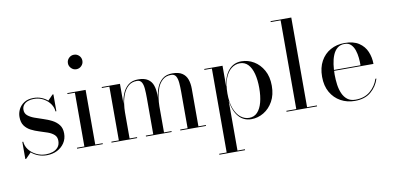

<svg xmlns="http://www.w3.org/2000/svg" viewBox="-88 -1037 3204 1566"><g transform="rotate(-10 1514.0 -254.5)"><path d="M50.5 10V-132H58Q60.5 -95.5 84.2 -65Q108 -34.5 144.8 -16.5Q181.5 1.5 223 1.5Q252.5 1.5 279.8 -7.5Q307 -16.5 324.2 -36.8Q341.5 -57 341.5 -90.5Q341.5 -122 321.5 -140.2Q301.5 -158.5 269.8 -170Q238 -181.5 202.2 -192.2Q166.5 -203 134.8 -219.2Q103 -235.5 83 -263Q63 -290.5 63 -336.5Q63 -368.5 78 -398.8Q93 -429 123.8 -449Q154.5 -469 202 -469Q237.5 -469 267 -457.2Q296.5 -445.5 318 -426.5L360.5 -470H367.5V-330H360Q359 -361.5 338.5 -391.5Q318 -421.5 283 -441.2Q248 -461 203 -461Q175.5 -461 153.2 -452.5Q131 -444 118 -427.5Q105 -411 105 -387.5Q105 -358 126 -340.2Q147 -322.5 180.5 -310Q214 -297.5 251.5 -285.8Q289 -274 322.5 -256.8Q356 -239.5 377.2 -212Q398.5 -184.5 398.5 -141Q398.5 -96.5 376 -62.5Q353.5 -28.5 315.5 -9.2Q277.5 10 229.5 10Q192.5 10 159.8 -2.2Q127 -14.5 102.5 -36L57 10Z M588 -639Q563.5 -639 545.8 -657Q528 -675 528 -699Q528 -724 545.8 -741.5Q563.5 -759 588 -759Q613 -759 630.5 -741.5Q648 -724 648 -699Q648 -674.5 630.5 -656.8Q613 -639 588 -639ZM632.5 -460V-7.5H694V0H481V-7.5H542.5V-452.5H481V-460Z M917 -460V-7.5H978.5V0H766V-7.5H828V-452.5H766V-460ZM1202 -319V-7.5H1264V0H1051.5V-7.5H1113V-308Q1113 -350 1110.2 -384.5Q1107.5 -419 1095.8 -439.2Q1084 -459.5 1056.5 -459.5Q1014 -459.5 986.5 -435.5Q959 -411.5 943.8 -374.5Q928.5 -337.5 922.8 -297.2Q917 -257 917 -224.5L912 -220.5Q912 -255 917.5 -297.8Q923 -340.5 939.2 -379.8Q955.5 -419 986.5 -444.5Q1017.5 -470 1068.5 -470Q1120 -470 1149.2 -450.5Q1178.5 -431 1190.2 -396.8Q1202 -362.5 1202 -319ZM1487 -319V-7.5H1548.5V0H1336V-7.5H1397.5V-308Q1397.5 -350 1394.5 -384.5Q1391.5 -419 1379.5 -439.2Q1367.5 -459.5 1340 -459.5Q1297 -459.5 1269.8 -435.5Q1242.5 -411.5 1228 -374.5Q1213.5 -337.5 1207.8 -297.2Q1202 -257 1202 -224.5L1197 -220.5Q1197 -255 1202.2 -297.8Q1207.5 -340.5 1223.2 -379.8Q1239 -419 1269.8 -444.5Q1300.5 -470 1351.5 -470Q1403.5 -470 1433 -450.5Q1462.5 -431 1474.8 -396.8Q1487 -362.5 1487 -319Z M1615 250V242.5H1677V-452.5H1615V-460H1766.5V-288.5Q1777.5 -374.5 1818.2 -421.8Q1859 -469 1924 -469Q1978 -469 2026 -440.5Q2074 -412 2104 -358.5Q2134 -305 2134 -230Q2134 -155 2104 -101.2Q2074 -47.5 2026 -18.8Q1978 10 1924 10Q1859 10 1818.2 -38Q1777.5 -86 1766.5 -171V242.5H1828V250ZM1908 -3.5Q1949 -3.5 1976 -32Q2003 -60.5 2016.5 -111.8Q2030 -163 2030 -230Q2030 -297 2016.5 -348Q2003 -399 1976 -427.2Q1949 -455.5 1908 -455.5Q1869.5 -455.5 1837.2 -430Q1805 -404.5 1785.8 -354.2Q1766.5 -304 1766.5 -230Q1766.5 -156 1785.8 -105.5Q1805 -55 1837.2 -29.2Q1869.5 -3.5 1908 -3.5Z M2387 -750V-7.5H2468.5V0H2215.5V-7.5H2297.5V-742.5H2215.5V-750Z M2781.5 10Q2716.5 10 2664.2 -18.8Q2612 -47.5 2581.2 -101.2Q2550.5 -155 2550.5 -230Q2550.5 -305 2580 -358.8Q2609.5 -412.5 2661 -441.2Q2712.5 -470 2777.5 -470Q2851.5 -470 2896.2 -440.5Q2941 -411 2961.2 -363.2Q2981.5 -315.5 2981.5 -261H2617.5V-268.5H2875.5Q2876 -296.5 2872.8 -330Q2869.5 -363.5 2859.5 -393.5Q2849.5 -423.5 2830 -443Q2810.5 -462.5 2777.5 -462.5Q2740.5 -462.5 2716.8 -442.5Q2693 -422.5 2679.5 -389Q2666 -355.5 2660.2 -314.2Q2654.5 -273 2654.5 -230Q2654.5 -187.5 2660.2 -146Q2666 -104.5 2680.8 -71.5Q2695.5 -38.5 2721.2 -18.8Q2747 1 2787.5 1Q2862 1 2909.8 -39.8Q2957.5 -80.5 2976 -139H2984.5Q2965 -75.5 2914.5 -32.8Q2864 10 2781.5 10Z"/></g></svg>

Font: Bodoni Moda 28pt
Style: Regular
Weight: 400
Designer: Owen Earl
Foundry: indestructible type
Version: Version 2.005